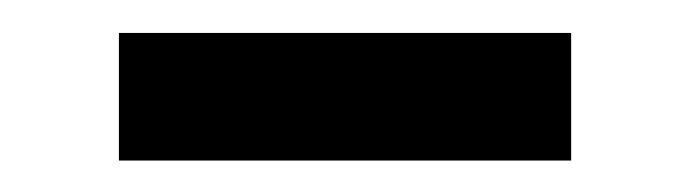

<svg xmlns="http://www.w3.org/2000/svg" viewBox="-20 -289 428 119"><path d="M53.7 -189.5Q124 -189.5 334 -189.5Q334 -209 334 -268.6Q263.7 -268.6 53.7 -268.6Q53.7 -249 53.7 -189.5Z"/></svg>

Font: TextaAlt
Style: Bold
Weight: 400
Designer: Daniel Hernandez & Miguel Hernandez
Version: Version 1.005;com.myfonts.easy.latinotype.texta.alt-bold.wfk